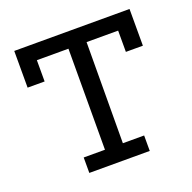

<svg xmlns="http://www.w3.org/2000/svg" viewBox="-109 -697 804 806"><g transform="rotate(-20 293.5 -294.5)"><path d="M36 -589H551V-425H475V-520H334L332 -69H427V0H157V-69H252L253 -520H112V-425H36Z"/></g></svg>

Font: Podkova
Style: Regular
Weight: 400
Designer: Ilya Yudin
Foundry: Cyreal (www.cyreal.org)
Version: Version 2.103